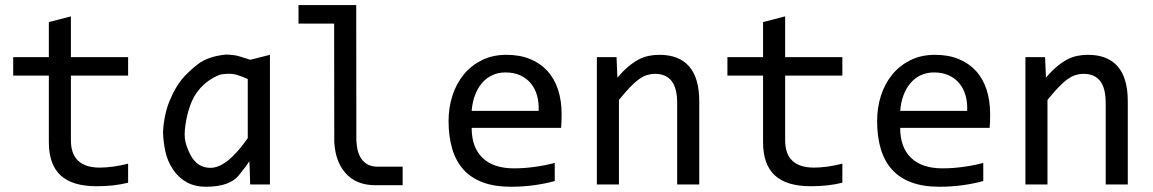

<svg xmlns="http://www.w3.org/2000/svg" viewBox="-20 -710 4438 739"><path d="M473.1 -6.8V-80.1C453 -74.9 433.6 -71 415 -68.6C396.5 -66.2 379.4 -64.9 363.8 -64.9C327.3 -64.9 299.7 -73.6 281 -91.1C262.3 -108.5 252.9 -134.8 252.9 -169.9V-418.9H473.1V-490.2H252.9V-647L168 -625V-490.2H30.8V-418.9H168V-163.1C168 -105.5 183.1 -62.7 213.4 -34.9C243.7 -7.1 289.6 6.8 351.1 6.8C372.2 6.8 393.1 5.8 413.6 3.7C434.1 1.5 453.9 -2 473.1 -6.8Z M694.3 -232.9C703.1 -288.2 718.9 -330.5 741.7 -359.6C764.5 -388.8 793.1 -409.8 827.6 -422.9C853.4 -427.4 874.2 -427.2 890.1 -422.4C906.1 -417.5 920.6 -411.9 933.6 -405.8V-178.2C907.2 -140.5 882.1 -112 858.2 -92.8C834.2 -73.6 811.5 -64 790 -64C773.1 -64 758.4 -68 745.8 -76.2C733.3 -84.3 722.9 -95.9 714.6 -111.1C706.3 -126.2 699.6 -142.7 694.6 -160.6C689.5 -178.5 689.5 -202.6 694.3 -232.9ZM939.5 -89.8 940.9 -65.9 942.9 0H1019V-499L943.8 -480C925.6 -485.5 910.8 -490.1 899.4 -493.7C888 -497.2 871.4 -499.3 849.6 -500C804 -495.4 768.5 -483.4 742.9 -463.9C717.4 -444.3 696.2 -424.4 679.4 -404.1C662.7 -383.7 647.1 -356.3 632.8 -321.8C618.5 -287.3 610 -247.1 607.4 -201.2C608.1 -177.4 611 -153.1 616.2 -128.2C621.4 -103.3 631.1 -80.1 645.3 -58.6C659.4 -37.1 677.1 -20.5 698.2 -8.8C719.4 2.9 744.3 8.8 772.9 8.8C836.8 8.8 880.2 -7.6 903.3 -40.5C920.9 -61.7 932.9 -78.1 939.5 -89.8Z M1266.1 -619.1 1266.6 -163.1C1269.5 -113.6 1283.4 -74.5 1308.1 -45.9C1335.4 -13.3 1374.5 2.9 1425.3 2.9H1529.8V-68.4H1433.6C1405.9 -68.4 1385.3 -78.3 1371.6 -98.1C1359.5 -114.7 1352.9 -138.7 1351.6 -169.9L1351.1 -690.4H1128.9V-619.1Z M2141.6 -271C2141.6 -305.8 2137 -337.3 2127.7 -365.5C2118.4 -393.6 2104.7 -417.6 2086.7 -437.3C2068.6 -456.9 2046.4 -472.2 2020 -482.9C1993.7 -493.7 1963.4 -499 1929.2 -499C1894 -499 1862.6 -492.2 1835 -478.5C1807.3 -464.8 1783.9 -446.4 1764.9 -423.1C1745.8 -399.8 1731.4 -372.8 1721.4 -342C1711.5 -311.3 1706.5 -278.6 1706.5 -244.1C1706.5 -204.4 1711.2 -168.9 1720.5 -137.5C1729.7 -106 1744.1 -79.5 1763.4 -57.9C1782.8 -36.2 1807.6 -19.7 1837.9 -8.3C1868.2 3.1 1904.3 8.8 1946.3 8.8C1977.5 8.8 2007.7 6.8 2036.9 2.7C2066 -1.4 2092.1 -6.7 2115.2 -13.2V-83C2104.8 -80.1 2093.5 -77.4 2081.3 -75C2069.1 -72.5 2056.3 -70.3 2043 -68.4C2029.6 -66.4 2015.8 -64.9 2001.5 -63.7C1987.1 -62.6 1972.8 -62 1958.5 -62C1905.8 -62 1865.4 -75.4 1837.4 -102.3C1809.4 -129.2 1795.4 -167.6 1795.4 -217.8H2139.6C2140.3 -224.9 2140.8 -232.6 2141.1 -240.7C2141.4 -248.9 2141.6 -259 2141.6 -271ZM2053.2 -283.2H1795.4C1797 -305 1801.3 -325 1808.1 -343.3C1814.9 -361.5 1823.9 -377.1 1835 -390.1C1846 -403.2 1859.2 -413.2 1874.5 -420.4C1889.8 -427.6 1906.7 -431.2 1925.3 -431.2C1946.8 -431.2 1965.7 -427.5 1981.9 -420.2C1998.2 -412.8 2011.8 -402.7 2022.7 -389.6C2033.6 -376.6 2041.7 -361.1 2046.9 -343C2052.1 -325 2054.2 -305 2053.2 -283.2Z M2277.3 -490.2V0H2362.3V-325.2C2377.9 -344.7 2392 -361 2404.5 -374C2417.1 -387 2428.7 -397.4 2439.5 -405C2450.2 -412.7 2460.5 -418.1 2470.5 -421.1C2480.4 -424.2 2490.6 -425.8 2501 -425.8C2529.3 -425.8 2550.6 -416.6 2564.9 -398.2C2579.3 -379.8 2586.4 -351.4 2586.4 -313V0H2671.4V-319.8C2671.4 -379.7 2658.4 -424.6 2632.6 -454.3C2606.7 -484.1 2568.5 -499 2518.1 -499C2503.7 -499 2489.9 -497.6 2476.6 -494.9C2463.2 -492.1 2450.1 -487.3 2437.3 -480.5C2424.4 -473.6 2411.3 -464.6 2397.9 -453.4C2384.6 -442.1 2370.8 -428.1 2356.4 -411.1L2353 -490.2Z M3222.2 -6.8V-80.1C3202 -74.9 3182.6 -71 3164.1 -68.6C3145.5 -66.2 3128.4 -64.9 3112.8 -64.9C3076.3 -64.9 3048.7 -73.6 3030 -91.1C3011.3 -108.5 3002 -134.8 3002 -169.9V-418.9H3222.2V-490.2H3002V-647L2917 -625V-490.2H2779.8V-418.9H2917V-163.1C2917 -105.5 2932.1 -62.7 2962.4 -34.9C2992.7 -7.1 3038.6 6.8 3100.1 6.8C3121.3 6.8 3142.1 5.8 3162.6 3.7C3183.1 1.5 3203 -2 3222.2 -6.8Z M3791 -271C3791 -305.8 3786.4 -337.3 3777.1 -365.5C3767.8 -393.6 3754.2 -417.6 3736.1 -437.3C3718 -456.9 3695.8 -472.2 3669.4 -482.9C3643.1 -493.7 3612.8 -499 3578.6 -499C3543.5 -499 3512 -492.2 3484.4 -478.5C3456.7 -464.8 3433.3 -446.4 3414.3 -423.1C3395.3 -399.8 3380.8 -372.8 3370.8 -342C3360.9 -311.3 3356 -278.6 3356 -244.1C3356 -204.4 3360.6 -168.9 3369.9 -137.5C3379.2 -106 3393.5 -79.5 3412.8 -57.9C3432.2 -36.2 3457 -19.7 3487.3 -8.3C3517.6 3.1 3553.7 8.8 3595.7 8.8C3627 8.8 3657.1 6.8 3686.3 2.7C3715.4 -1.4 3741.5 -6.7 3764.6 -13.2V-83C3754.2 -80.1 3742.9 -77.4 3730.7 -75C3718.5 -72.5 3705.7 -70.3 3692.4 -68.4C3679 -66.4 3665.2 -64.9 3650.9 -63.7C3636.6 -62.6 3622.2 -62 3607.9 -62C3555.2 -62 3514.8 -75.4 3486.8 -102.3C3458.8 -129.2 3444.8 -167.6 3444.8 -217.8H3789.1C3789.7 -224.9 3790.2 -232.6 3790.5 -240.7C3790.9 -248.9 3791 -259 3791 -271ZM3702.6 -283.2H3444.8C3446.5 -305 3450.7 -325 3457.5 -343.3C3464.4 -361.5 3473.3 -377.1 3484.4 -390.1C3495.4 -403.2 3508.6 -413.2 3523.9 -420.4C3539.2 -427.6 3556.2 -431.2 3574.7 -431.2C3596.2 -431.2 3615.1 -427.5 3631.3 -420.2C3647.6 -412.8 3661.2 -402.7 3672.1 -389.6C3683 -376.6 3691.1 -361.1 3696.3 -343C3701.5 -325 3703.6 -305 3702.6 -283.2Z M3926.8 -490.2V0H4011.7V-325.2C4027.3 -344.7 4041.4 -361 4054 -374C4066.5 -387 4078.1 -397.4 4088.9 -405C4099.6 -412.7 4109.9 -418.1 4119.9 -421.1C4129.8 -424.2 4140 -425.8 4150.4 -425.8C4178.7 -425.8 4200 -416.6 4214.4 -398.2C4228.7 -379.8 4235.8 -351.4 4235.8 -313V0H4320.8V-319.8C4320.8 -379.7 4307.9 -424.6 4282 -454.3C4256.1 -484.1 4217.9 -499 4167.5 -499C4153.2 -499 4139.3 -497.6 4126 -494.9C4112.6 -492.1 4099.5 -487.3 4086.7 -480.5C4073.8 -473.6 4060.7 -464.6 4047.4 -453.4C4034 -442.1 4020.2 -428.1 4005.9 -411.1L4002.4 -490.2Z"/></svg>

Font: CodeNewRoman Nerd Font Mono
Style: Regular
Weight: 400
Monospace: yes
Designer: Sam Radian
Foundry: Code New Roman
Version: Version 2.00 November 29, 2014;Nerd Fonts 3.2.1